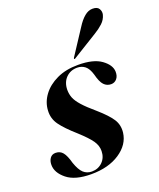

<svg xmlns="http://www.w3.org/2000/svg" viewBox="-130 -735 682 823"><g transform="rotate(-20 210.5 -323.5)"><path d="M150.5 -1Q179.5 -1 199 -20.2Q218.5 -39.5 219 -69.5Q219.5 -94 203.8 -116.8Q188 -139.5 149 -175Q102 -216.5 81 -245.8Q60 -275 62.5 -311.5Q64.5 -348.5 88 -380.2Q111.5 -412 152.8 -431.5Q194 -451 250 -451Q320 -451 355.5 -425.2Q391 -399.5 392 -369Q392.5 -348.5 382.2 -336.5Q372 -324.5 356 -324.5Q337 -324.5 323.8 -338.2Q310.5 -352 301.5 -388Q293 -417 278 -429Q263 -441 242.5 -441Q211.5 -441 191.2 -420.5Q171 -400 170.5 -366Q170.5 -346.5 177.2 -329.2Q184 -312 202.8 -290.8Q221.5 -269.5 258 -238.5Q302 -200 319.2 -173.2Q336.5 -146.5 332.5 -112Q326 -59.5 274.5 -25.2Q223 9 144.5 9Q71 9 33.8 -21Q-3.5 -51 -3.5 -87Q-3.5 -105 5.2 -117.2Q14 -129.5 30.5 -129.5Q51 -129.5 63.2 -114.5Q75.5 -99.5 85 -64Q97 -29.5 112.5 -15.2Q128 -1 150.5 -1ZM319 -599.5Q336 -626.5 353.8 -641.2Q371.5 -656 391 -656Q413 -656 420.2 -643Q427.5 -630 424 -616.5Q418.5 -595.5 401.8 -580Q385 -564.5 364 -552L249 -481Q245 -478.5 243.5 -480.5Q242.5 -482 245 -486.5Z"/></g></svg>

Font: Fraunces 144pt S000 SemiBold
Style: Italic
Weight: 600
Italic angle: -16°
Version: Version 1.000; ttfautohint (v1.8.3)